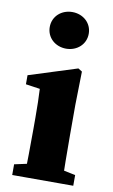

<svg xmlns="http://www.w3.org/2000/svg" viewBox="-84 -777 485 822"><g transform="rotate(10 158.0 -366.0)"><path d="M29.9 0H295.3V-46.5L198.2 -66.5H122.6L29.9 -46.5V0ZM82.1 0H246.9C244.9 -45 243.9 -148 243.9 -210V-342.7L246.9 -487.8L229.8 -498.5L20.3 -432.1V-392.7L82.1 -383.7C84.1 -343.7 85.1 -312.7 85.1 -257.7V-210C85.1 -148 84.1 -45 82.1 0ZM162.8 -572.6C209.9 -572.6 247.6 -605.8 247.6 -652.2C247.6 -698.8 209.9 -731.8 162.8 -731.8C115.7 -731.8 78.1 -698.8 78.1 -652.2C78.1 -605.8 115.7 -572.6 162.8 -572.6Z"/></g></svg>

Font: Source Serif Variable
Style: Regular
Weight: 389
Designer: Frank Grießhammer
Foundry: Adobe Systems Incorporated
Version: Version 3.001;hotconv 1.0.111;makeotfexe 2.5.65597